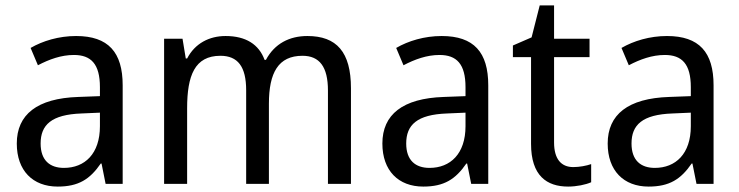

<svg xmlns="http://www.w3.org/2000/svg" viewBox="-20 -679 2730 709"><path d="M261 -546C197 -546 138 -528 93 -502L120 -438C162 -460 206 -476 253 -476C316 -476 349 -443 349 -357V-324L269 -321C117 -316 42 -256 42 -149C42 -49 101 10 193 10C270 10 312 -17 352 -75H355L370 0H433V-364C433 -486 380 -546 261 -546ZM281 -260 349 -263V-213C349 -111 293 -59 216 -59C164 -59 130 -87 130 -149C130 -218 170 -256 281 -260Z M1115 -546C1049 -546 994 -518 962 -458H957C936 -515 888 -546 813 -546C753 -546 700 -519 671 -463H666L654 -536H586V0H671V-279C671 -400 699 -473 794 -473C858 -473 889 -433 889 -346V0H973V-296C973 -411 1008 -473 1097 -473C1160 -473 1191 -432 1191 -345V0H1276V-353C1276 -487 1223 -546 1115 -546Z M1611 -546C1547 -546 1488 -528 1443 -502L1470 -438C1512 -460 1556 -476 1603 -476C1666 -476 1699 -443 1699 -357V-324L1619 -321C1467 -316 1392 -256 1392 -149C1392 -49 1451 10 1543 10C1620 10 1662 -17 1702 -75H1705L1720 0H1783V-364C1783 -486 1730 -546 1611 -546ZM1631 -260 1699 -263V-213C1699 -111 1643 -59 1566 -59C1514 -59 1480 -87 1480 -149C1480 -218 1520 -256 1631 -260Z M2097 -62C2052 -62 2026 -92 2026 -153V-468H2157V-536H2026V-659H1973L1943 -541L1874 -511V-468H1941V-148C1941 -30 1999 10 2078 10C2109 10 2143 3 2163 -6V-73C2146 -67 2120 -62 2097 -62Z M2443 -546C2379 -546 2320 -528 2275 -502L2302 -438C2344 -460 2388 -476 2435 -476C2498 -476 2531 -443 2531 -357V-324L2451 -321C2299 -316 2224 -256 2224 -149C2224 -49 2283 10 2375 10C2452 10 2494 -17 2534 -75H2537L2552 0H2615V-364C2615 -486 2562 -546 2443 -546ZM2463 -260 2531 -263V-213C2531 -111 2475 -59 2398 -59C2346 -59 2312 -87 2312 -149C2312 -218 2352 -256 2463 -260Z"/></svg>

Font: Noto Sans Georgian SemiCondensed
Style: Regular
Weight: 400
Width: 4
Designer: Monotype Design Team, Akaki Razmadze
Foundry: Google LLC
Version: Version 2.005